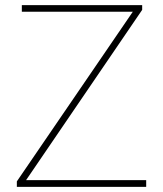

<svg xmlns="http://www.w3.org/2000/svg" viewBox="-20 -731 638 751"><path d="M551.8 0H54.2V-26.4H551.8ZM64 0H45.9V-21.5L517.1 -710.9H536.1V-692.4ZM523.4 -685.1H65.4V-710.9H523.4Z"/></svg>

Font: Heebo Thin
Style: Regular
Weight: 250
Designer: Oded Ezer
Foundry: Ezer Type House
Version: Version 3.100